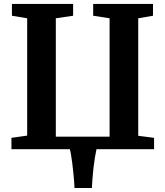

<svg xmlns="http://www.w3.org/2000/svg" viewBox="-20 -763 846 982"><path d="M450 198.5H361Q361 186 359.2 165.2Q357.5 144.5 355 119.8Q352.5 95 349.5 71Q346.5 47 343.2 28Q340 9 337 0H38.5V-58L119 -69.5V-669.5L41 -682.5V-743H354V-682.5L265.5 -669.5V-64H540.5V-669.5L456.5 -682.5V-743H762.5V-682.5L687 -669.5V-68.5L768 -58V0H473.5Q469.5 17.5 465.5 42.5Q461.5 67.5 458.2 95.2Q455 123 453 150Q451 177 450 198.5Z"/></svg>

Font: Merriweather 24pt
Style: Bold
Weight: 700
Designer: Eben Sorkin
Foundry: Eben Sorkin
Version: Version 2.100